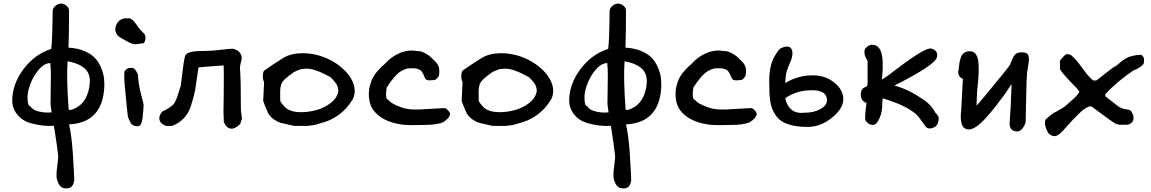

<svg xmlns="http://www.w3.org/2000/svg" viewBox="-20 -695 6403 1068"><path d="M351 353Q325 353 314 339Q303 325 296 300Q292 275 298.5 229.5Q305 184 303 166Q298 118 280 5Q218 9 150 -10Q104 -23 76 -58Q48 -93 48 -136Q49 -229 111.5 -311.5Q174 -394 265 -423Q271 -460 273 -633Q273 -650 288.5 -662.5Q304 -675 320 -675Q335 -675 349 -664Q363 -653 364 -638Q364 -499 361 -430Q414 -427 453 -409.5Q492 -392 512.5 -368Q533 -344 545 -312Q557 -280 559 -255.5Q561 -231 560 -207Q548 -12 364 -3Q372 29 377.5 76.5Q383 124 385 155Q387 186 390 240.5Q393 295 393 301Q393 322 383 337.5Q373 353 351 353ZM373 -83Q460 -108 477 -212Q488 -277 456 -309.5Q424 -342 356 -354Q349 -257 362 -85Q369 -82 373 -83ZM133 -154Q133 -104 149 -104Q160 -83 197 -74.5Q234 -66 267 -70L261 -116Q261 -146 262 -194.5Q263 -243 263 -276.5Q263 -310 260 -343V-344Q227 -344 196.5 -308.5Q166 -273 149.5 -229.5Q133 -186 133 -154Z M746 -450Q731 -447 715 -452Q699 -457 674 -472Q649 -487 646 -488Q629 -499 623.5 -518.5Q618 -538 627 -557Q634 -575 651 -585Q668 -595 686 -593Q692 -592 695 -593.5Q698 -595 703 -592Q708 -589 710.5 -588.5Q713 -588 717.5 -583.5Q722 -579 724 -577.5Q726 -576 730 -570.5Q734 -565 735.5 -563Q737 -561 741 -556Q745 -551 746 -549Q750 -539 784 -505Q790 -497 789 -480Q788 -463 779 -455ZM754 6Q727 11 710 -6Q693 -36 691 -50Q689 -62 685 -102.5Q681 -143 677 -187.5Q673 -232 672 -240Q670 -267 672 -297Q687 -323 722 -316Q735 -310 748 -278Q748 -257 751.5 -234Q755 -211 758.5 -195Q762 -179 769 -153Q776 -127 779 -113Q779 -105 777.5 -87.5Q776 -70 774.5 -54Q773 -38 773 -37Q772 -34 770.5 -26Q769 -18 767.5 -13Q766 -8 762.5 -2.5Q759 3 754 6Z M1223 -82Q1223 -83 1223.5 -103Q1224 -123 1224.5 -168Q1225 -213 1225 -279L1224 -331Q1217 -330 1189.5 -328.5Q1162 -327 1133.5 -324.5Q1105 -322 1084 -320Q1079 -288 1074 -251.5Q1069 -215 1066.5 -200Q1064 -185 1057.5 -159.5Q1051 -134 1040 -100Q1014 -25 938 5Q936 6 906 6Q875 -4 868 -26Q861 -48 882 -74Q903 -84 917 -93Q931 -102 939 -108.5Q947 -115 954 -128.5Q961 -142 964 -150.5Q967 -159 974 -182Q981 -205 986 -220Q987 -229 991.5 -268Q996 -307 1001 -340.5Q1006 -374 1011 -388Q1022 -402 1047.5 -407Q1073 -412 1129 -412Q1161 -412 1209 -418Q1257 -424 1274 -424Q1298 -420 1312.5 -404Q1327 -388 1324 -362Q1313 -326 1315 -312Q1320 -260 1320 -81L1326 -35L1316 -5Q1285 25 1261 20Q1237 15 1225 -17Z M1615 5Q1564 -6 1544.5 -11Q1525 -16 1503 -31.5Q1481 -47 1470.5 -68Q1460 -89 1444 -133L1449 -239Q1442 -250 1442 -271Q1442 -292 1449 -302Q1492 -333 1558 -374Q1600 -399 1663 -399Q1737 -399 1805.5 -367Q1874 -335 1919 -279Q1971 -208 1944 -146Q1880 -36 1754 -7Q1738 -1 1718.5 2Q1699 5 1687 5.5Q1675 6 1649 5.5Q1623 5 1615 5ZM1656 -71Q1696 -71 1739.5 -82.5Q1783 -94 1820 -122.5Q1857 -151 1862 -190Q1861 -202 1858.5 -211Q1856 -220 1850.5 -228.5Q1845 -237 1841.5 -241Q1838 -245 1829.5 -254Q1821 -263 1818 -266Q1733 -313 1689 -313Q1658 -313 1645 -307Q1617 -296 1615 -294Q1609 -289 1596 -280Q1583 -271 1578 -266Q1545 -241 1542 -217Q1539 -205 1538.5 -191Q1538 -177 1538.5 -160Q1539 -143 1539 -133Q1546 -119 1562 -102.5Q1578 -86 1590 -83Q1613 -71 1656 -71Z M2342 0Q2329 0 2306.5 0.5Q2284 1 2271 1Q2258 1 2239 0Q2220 -1 2204 -4Q2104 -21 2058 -81Q2026 -124 2033 -195Q2040 -242 2060.5 -274Q2081 -306 2122 -341Q2156 -380 2204 -400Q2252 -420 2299 -411Q2320 -412 2342.5 -400Q2365 -388 2374.5 -379Q2384 -370 2407 -347Q2421 -329 2423 -313Q2425 -297 2422 -275Q2409 -251 2396 -250Q2393 -250 2378 -248.5Q2363 -247 2355 -250Q2347 -253 2343 -263Q2329 -298 2319 -304Q2304 -314 2283 -315Q2262 -316 2246 -314Q2211 -305 2185 -278.5Q2159 -252 2131 -208Q2131 -206 2128.5 -188.5Q2126 -171 2128 -157Q2130 -143 2141 -138Q2157 -118 2209 -99Q2241 -87 2280 -86Q2319 -85 2347 -88L2455 -94Q2463 -91 2473 -80.5Q2483 -70 2483 -63Q2483 -39 2443 -14Q2405 0 2342 0Z M2719 5Q2668 -6 2648.5 -11Q2629 -16 2607 -31.5Q2585 -47 2574.5 -68Q2564 -89 2548 -133L2553 -239Q2546 -250 2546 -271Q2546 -292 2553 -302Q2596 -333 2662 -374Q2704 -399 2767 -399Q2841 -399 2909.5 -367Q2978 -335 3023 -279Q3075 -208 3048 -146Q2984 -36 2858 -7Q2842 -1 2822.5 2Q2803 5 2791 5.5Q2779 6 2753 5.5Q2727 5 2719 5ZM2760 -71Q2800 -71 2843.5 -82.5Q2887 -94 2924 -122.5Q2961 -151 2966 -190Q2965 -202 2962.5 -211Q2960 -220 2954.5 -228.5Q2949 -237 2945.5 -241Q2942 -245 2933.5 -254Q2925 -263 2922 -266Q2837 -313 2793 -313Q2762 -313 2749 -307Q2721 -296 2719 -294Q2713 -289 2700 -280Q2687 -271 2682 -266Q2649 -241 2646 -217Q2643 -205 2642.5 -191Q2642 -177 2642.5 -160Q2643 -143 2643 -133Q2650 -119 2666 -102.5Q2682 -86 2694 -83Q2717 -71 2760 -71Z M3449 353Q3423 353 3412 339Q3401 325 3394 300Q3390 275 3396.5 229.5Q3403 184 3401 166Q3396 118 3378 5Q3316 9 3248 -10Q3202 -23 3174 -58Q3146 -93 3146 -136Q3147 -229 3209.5 -311.5Q3272 -394 3363 -423Q3369 -460 3371 -633Q3371 -650 3386.5 -662.5Q3402 -675 3418 -675Q3433 -675 3447 -664Q3461 -653 3462 -638Q3462 -499 3459 -430Q3512 -427 3551 -409.5Q3590 -392 3610.5 -368Q3631 -344 3643 -312Q3655 -280 3657 -255.5Q3659 -231 3658 -207Q3646 -12 3462 -3Q3470 29 3475.5 76.5Q3481 124 3483 155Q3485 186 3488 240.5Q3491 295 3491 301Q3491 322 3481 337.5Q3471 353 3449 353ZM3471 -83Q3558 -108 3575 -212Q3586 -277 3554 -309.5Q3522 -342 3454 -354Q3447 -257 3460 -85Q3467 -82 3471 -83ZM3231 -154Q3231 -104 3247 -104Q3258 -83 3295 -74.5Q3332 -66 3365 -70L3359 -116Q3359 -146 3360 -194.5Q3361 -243 3361 -276.5Q3361 -310 3358 -343V-344Q3325 -344 3294.5 -308.5Q3264 -273 3247.5 -229.5Q3231 -186 3231 -154Z M4048 0Q4035 0 4012.5 0.5Q3990 1 3977 1Q3964 1 3945 0Q3926 -1 3910 -4Q3810 -21 3764 -81Q3732 -124 3739 -195Q3746 -242 3766.5 -274Q3787 -306 3828 -341Q3862 -380 3910 -400Q3958 -420 4005 -411Q4026 -412 4048.5 -400Q4071 -388 4080.5 -379Q4090 -370 4113 -347Q4127 -329 4129 -313Q4131 -297 4128 -275Q4115 -251 4102 -250Q4099 -250 4084 -248.5Q4069 -247 4061 -250Q4053 -253 4049 -263Q4035 -298 4025 -304Q4010 -314 3989 -315Q3968 -316 3952 -314Q3917 -305 3891 -278.5Q3865 -252 3837 -208Q3837 -206 3834.5 -188.5Q3832 -171 3834 -157Q3836 -143 3847 -138Q3863 -118 3915 -99Q3947 -87 3986 -86Q4025 -85 4053 -88L4161 -94Q4169 -91 4179 -80.5Q4189 -70 4189 -63Q4189 -39 4149 -14Q4111 0 4048 0Z M4472 11Q4407 11 4363.5 -4Q4320 -19 4299 -48Q4278 -77 4270 -106.5Q4262 -136 4260 -179Q4259 -191 4259 -235Q4257 -334 4293 -389Q4301 -401 4302 -403Q4303 -405 4310.5 -414.5Q4318 -424 4323 -426.5Q4328 -429 4337.5 -432.5Q4347 -436 4358 -436Q4388 -436 4388 -396Q4388 -376 4374 -345Q4360 -314 4355 -294Q4349 -270 4348 -233Q4418 -276 4501 -276Q4571 -276 4621 -235.5Q4671 -195 4671 -143Q4671 -92 4608 -40.5Q4545 11 4472 11ZM4348 -149Q4355 -110 4381 -86.5Q4407 -63 4455 -68Q4508 -68 4544 -88.5Q4580 -109 4580 -137Q4580 -193 4498 -193Q4413 -194 4348 -149Z M4887 -114Q4889 -76 4872.5 -38Q4856 0 4837 0Q4809 0 4793 -28Q4790 -49 4800 -123Q4770 -130 4768.5 -166.5Q4767 -203 4795 -211Q4806 -215 4806 -230V-355Q4805 -358 4796.5 -374Q4788 -390 4789 -402Q4785 -419 4801 -433Q4817 -447 4831 -446Q4893 -446 4890 -328Q4891 -315 4888.5 -290Q4886 -265 4886 -254V-253Q4911 -266 4978 -319Q5130 -433 5160 -425Q5201 -414 5191 -375Q5179 -332 4955 -219Q5029 -200 5111 -145Q5161 -112 5182 -69Q5197 -55 5200.5 -44Q5204 -33 5195 -5Q5188 9 5169.5 16Q5151 23 5138 17Q5131 14 5111 -15.5Q5091 -45 5080 -56Q5022 -109 4890 -148Z M5369 25Q5313 25 5327 -86L5336 -257Q5320 -262 5313.5 -277Q5307 -292 5312 -305L5313 -313Q5315 -333 5316.5 -343.5Q5318 -354 5324 -373Q5330 -392 5343 -401Q5356 -410 5375 -410Q5397 -410 5409 -392Q5421 -374 5423 -342Q5425 -310 5423.5 -281Q5422 -252 5418 -215Q5414 -178 5414 -164L5412 -107Q5461 -162 5576 -305L5595 -330Q5600 -337 5608 -359Q5616 -381 5627.5 -392.5Q5639 -404 5663 -404Q5690 -404 5697.5 -392.5Q5705 -381 5703 -355Q5702 -343 5698 -321Q5694 -299 5693 -290Q5690 -258 5688 -147Q5686 -36 5685 -13Q5666 36 5638 36Q5589 36 5597 -25Q5603 -103 5607 -228L5570 -172Q5538 -129 5517 -102Q5496 -75 5466 -41.5Q5436 -8 5412 8.5Q5388 25 5369 25Z M5845 62Q5834 64 5813 48Q5787 5 5794 -23V-27Q5801 -37 5838 -65Q5847 -68 5900 -100Q5907 -107 5940.5 -135.5Q5974 -164 5984 -185Q5978 -195 5970 -204Q5962 -213 5950.5 -224Q5939 -235 5933 -242Q5886 -291 5876 -311V-356Q5878 -363 5902 -387Q5908 -394 5916 -394Q5920 -394 5924 -393Q5928 -392 5933 -390Q5938 -388 5940 -387L5965 -362Q5976 -350 6006.5 -308Q6037 -266 6060 -248Q6065 -247 6068 -247L6079 -248Q6087 -253 6128.5 -286.5Q6170 -320 6190 -330Q6195 -334 6208 -345Q6221 -356 6226 -359.5Q6231 -363 6243 -370Q6255 -377 6264 -380Q6273 -383 6288 -386Q6303 -389 6321 -390Q6323 -392 6326 -390.5Q6329 -389 6330.5 -388.5Q6332 -388 6334.5 -385Q6337 -382 6338 -380.5Q6339 -379 6341 -375.5Q6343 -372 6343 -371Q6343 -368 6343.5 -358.5Q6344 -349 6342.5 -343.5Q6341 -338 6336 -333Q6309 -311 6286 -304Q6194 -242 6129 -172Q6127 -166 6129 -159L6202 -102Q6204 -100 6228 -90Q6231 -89 6242.5 -87.5Q6254 -86 6261 -83.5Q6268 -81 6272 -77Q6288 -50 6285 -37Q6285 -11 6253 -1Q6240 -2 6229 -1Q6218 0 6205.5 -1.5Q6193 -3 6183 -8Q6158 -24 6113 -57.5Q6068 -91 6053 -102Q6051 -103 6046 -103Q6041 -103 6039 -103Q6021 -96 6006.5 -85Q5992 -74 5971.5 -52.5Q5951 -31 5946 -27Q5940 -21 5915 7.5Q5890 36 5876 48Q5857 64 5845 62Z"/></svg>

Font: Excalifont
Style: Regular
Weight: 400
Designer: Your Own Font Foundry (Virgil); Ján Filípek / DizajnDesign (Excalifont, modifications)
Foundry: Your Own Font Foundry (Virgil); Ján Filípek / DizajnDesign (Excalifont, modifications)
Version: Version 1.000;Glyphs 3.2 (3227)